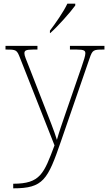

<svg xmlns="http://www.w3.org/2000/svg" viewBox="-20 -786 589 1046"><path d="M252 -619V-606H254C295 -642 365 -721 390 -756V-766H347C326 -721 281 -657 252 -619ZM52 215V240H53C216 240 240 193 312 -16L468 -468C484 -515 489 -516 545 -516H549V-536H361V-516H399C440 -516 445 -509 445 -495C445 -482 436 -455 425 -423L338 -171C317 -110 302 -67 290 -24C277 -69 244 -150 220 -212L144 -407C122 -463 113 -482 113 -495C113 -509 118 -516 159 -516H184V-536H10V-516H13C69 -516 72 -515 90 -468L277 6C219 160 200 215 52 215Z"/></svg>

Font: Noto Serif Sinhala Thin
Style: Regular
Weight: 100
Designer: Jelle Bosma - Monotype Design Team
Foundry: Monotype Imaging Inc.
Version: Version 2.007